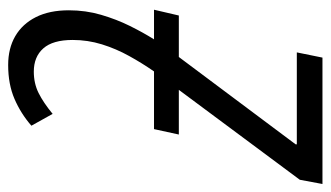

<svg xmlns="http://www.w3.org/2000/svg" viewBox="-231 -617 806 468"><g transform="rotate(-90 172.0 -383.0)"><path d="M-42.5 0 -32.2 -55.2 187 -350.1H78.1L91.3 -410.6H231.9Q252 -439.5 269.5 -471.2Q287.1 -502.9 297.9 -537.6Q308.6 -572.3 308.6 -608.9Q308.6 -657.2 288.1 -680.4Q267.6 -703.6 231.4 -703.6Q202.6 -703.6 179.2 -691.9Q155.8 -680.2 128.4 -657.7L99.6 -709.5Q129.4 -735.4 165 -750.7Q200.7 -766.1 247.6 -766.1Q288.1 -766.1 317.9 -748.8Q347.7 -731.4 364.3 -698.5Q380.9 -665.5 380.9 -618.2Q380.9 -577.1 369.9 -539.6Q358.9 -502 342.8 -469.5Q326.7 -437 310.1 -410.6H382.3L368.2 -350.1H267.1L54.2 -65.4V-62.5H278.3L265.6 0Z"/></g></svg>

Font: Open Sans Condensed
Style: Italic
Weight: 400
Width: 3
Italic angle: -12°
Designer: Monotype Design Team
Foundry: Monotype Imaging Inc.
Version: Version 3.000